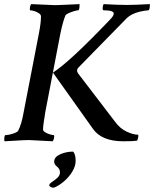

<svg xmlns="http://www.w3.org/2000/svg" viewBox="-28 -666 729 909"><path d="M555.7 2.9Q451.2 2.9 410.2 -58.6L222.7 -322.3Q301.8 -373 490.2 -570.3Q510.7 -590.8 510.7 -601.6Q510.7 -617.2 462.9 -617.2Q458 -617.2 458 -627.9Q458 -638.7 462.9 -646.5Q496.1 -644.5 523.9 -643.6Q551.8 -642.6 573.2 -642.6Q589.8 -642.6 617.2 -643.6Q644.5 -644.5 681.6 -646.5Q681.6 -617.2 673.8 -617.2Q600.6 -610.4 568.4 -576.2L343.8 -346.7Q336.9 -339.8 336.9 -331.1Q336.9 -326.2 341.8 -318.4L516.6 -89.8Q540 -57.6 571.3 -43Q602.5 -28.3 625 -28.3Q627 -28.3 627 -21.5Q627 -11.7 621.1 0Q603.5 2.9 555.7 2.9ZM-5.9 2.9Q-7.8 1 -7.8 -3.9Q-7.8 -26.4 -2 -26.4Q5.9 -26.4 19 -29.3Q32.2 -32.2 43.9 -37.1Q55.7 -42 58.6 -47.9Q66.4 -63.5 72.8 -85Q79.1 -106.4 84 -134.8L156.2 -507.8Q161.1 -533.2 163.6 -553.2Q166 -573.2 166 -587.9Q166 -596.7 156.7 -603Q147.5 -609.4 135.3 -613.3Q123 -617.2 115.2 -617.2Q113.3 -617.2 113.3 -621.1Q113.3 -639.6 120.1 -646.5L232.4 -641.6Q244.1 -641.6 273.4 -643.1Q302.7 -644.5 348.6 -646.5V-642.6Q348.6 -617.2 341.8 -617.2Q336.9 -617.2 323.2 -613.3Q309.6 -609.4 297.4 -604Q285.2 -598.6 282.2 -593.8Q277.3 -583 271 -561.5Q264.6 -540 257.8 -506.8L186.5 -135.7Q181.6 -105.5 178.7 -85Q175.8 -64.5 175.8 -52.7Q175.8 -45.9 186 -39.6Q196.3 -33.2 208.5 -29.8Q220.7 -26.4 226.6 -26.4Q228.5 -26.4 228.5 -21.5Q228.5 -7.8 221.7 2.9L110.4 -2.9Q85.9 -2.9 44.9 0Q2.9 2.9 -5.9 2.9ZM223.6 222.7Q217.8 222.7 211.4 218.8Q205.1 214.8 205.1 211.9Q205.1 204.1 217.8 195.8Q230.5 187.5 243.2 176.3Q255.9 165 255.9 150.4Q255.9 133.8 242.2 123Q228.5 112.3 228.5 99.6Q228.5 77.1 256.8 64.5Q285.2 51.8 318.4 51.8Q330.1 64.5 330.1 95.7Q330.1 120.1 314.9 145.5Q299.8 170.9 276.4 191.4Q252.9 211.9 229.5 221.7H227.5Q226.6 221.7 225.6 222.2Q224.6 222.7 223.6 222.7Z"/></svg>

Font: Crimson Text SemiBold
Style: Italic
Weight: 600
Italic angle: -11°
Designer: Sebastian Kosch
Foundry: Sebastian Kosch
Version: Version 1.100; ttfautohint (v1.8.4)